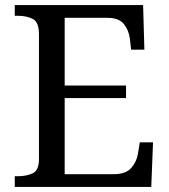

<svg xmlns="http://www.w3.org/2000/svg" viewBox="-20 -734 663 754"><path d="M38 0V-42H51Q84 -42 108.5 -53.5Q133 -65 133 -109V-600Q133 -647 109 -659.5Q85 -672 51 -672H38V-714H542L547 -539H495L490 -582Q486 -615 466.5 -639.5Q447 -664 402 -664H234V-398H475V-349H234V-50H427Q474 -50 495.5 -74.5Q517 -99 522 -132L529 -175H581L574 0Z"/></svg>

Font: Noto Serif Vithkuqi
Style: Regular
Weight: 400
Version: Version 1.005